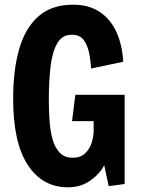

<svg xmlns="http://www.w3.org/2000/svg" viewBox="-20 -784 609 818"><path d="M269 14Q161 14 98.5 -81Q36 -176 36 -363Q36 -486 62 -576Q88 -666 144.5 -715Q201 -764 291 -764Q360 -764 406 -732.5Q452 -701 476.5 -646.5Q501 -592 505 -521L368 -492Q366 -531 358.5 -563.5Q351 -596 334.5 -616Q318 -636 286 -636Q244 -636 223 -598Q202 -560 195 -497.5Q188 -435 188 -361Q188 -315 191 -270.5Q194 -226 204 -190.5Q214 -155 234.5 -133.5Q255 -112 289 -112Q323 -112 342.5 -130.5Q362 -149 370.5 -176Q379 -203 379 -228V-268H287L301 -380H511V0L443 9L424 -80Q405 -43 364.5 -14.5Q324 14 269 14Z"/></svg>

Font: Freeman
Style: Regular
Weight: 400
Designer: Vernon Adams, Aoife Mooney, Rodrigo Fuenzalida
Foundry: Rodrigo Fuenzalida
Version: Version 1.000; ttfautohint (v1.8.4.7-5d5b)